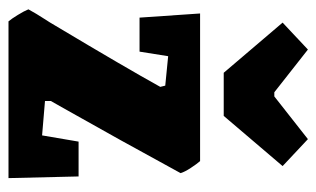

<svg xmlns="http://www.w3.org/2000/svg" viewBox="-170 -592 762 463"><g transform="rotate(90 211.5 -361.0)"><path d="M3 -48Q14 -68 24.5 -84Q35 -100 43 -114Q144 -283 190 -366L187 -378L116 -385L105 -316H23L13 -462H369Q376 -454 385.5 -439.5Q395 -425 398 -415Q318 -268 241 -132L224 -102V-88L307 -81L322 -169H406L410 0H32Q26 -7 16.5 -22.5Q7 -38 3 -48ZM35 -661 100 -722 203 -641H213L316 -722L381 -661L260 -519H156Z"/></g></svg>

Font: Grenze Black
Style: Regular
Weight: 900
Designer: Renata Polastri
Foundry: Omnibus-Type
Version: Version 1.002; ttfautohint (v1.8)